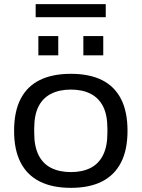

<svg xmlns="http://www.w3.org/2000/svg" viewBox="-20 -894 684 926"><path d="M322 12Q233 12 172 -18.5Q111 -49 79.5 -110Q48 -171 48 -263Q48 -356 79.5 -417Q111 -478 172 -508Q233 -538 322 -538Q411 -538 471.5 -508Q532 -478 563.5 -417Q595 -356 595 -263Q595 -171 563.5 -110Q532 -49 471.5 -18.5Q411 12 322 12ZM322 -64Q377 -64 416.5 -84Q456 -104 477 -146Q498 -188 498 -253V-274Q498 -340 477 -381Q456 -422 416.5 -442Q377 -462 322 -462Q267 -462 227 -442Q187 -422 166 -381Q145 -340 145 -274V-253Q145 -188 166 -146Q187 -104 227 -84Q267 -64 322 -64ZM165 -627V-720H261V-627ZM382 -627V-720H478V-627ZM152 -811V-874H490V-811Z"/></svg>

Font: Archivo SemiExpanded
Style: Regular
Weight: 400
Width: 6
Designer: Hector Gatti
Foundry: Omnibus-Type
Version: Version 2.001